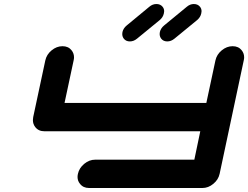

<svg xmlns="http://www.w3.org/2000/svg" viewBox="-20 -940 1241 960"><path d="M816.4 -732.9Q796.9 -732.9 786.1 -746.6Q778.3 -756.8 778.3 -770Q778.3 -774.4 779.3 -779.8Q783.7 -798.8 800.3 -812.5L914.1 -906.2Q930.2 -919.9 949.2 -919.9Q968.8 -919.9 980 -906.2Q987.8 -896.5 987.8 -883.8Q987.8 -878.9 986.3 -873Q982.4 -854 965.8 -839.8L852.1 -746.6Q835.4 -732.9 816.4 -732.9ZM1078.1 -70.8Q1071.8 -41.5 1046.6 -20.8Q1021.5 0 992.2 0H425.3Q396 0 379.9 -21Q367.7 -35.6 367.7 -55.2Q367.7 -62.5 369.6 -70.8Q376 -100.1 401.1 -120.8Q426.3 -141.6 455.6 -141.6H951.7L981.4 -283.7H201.7Q172.4 -283.7 156.2 -304.7Q144.5 -319.8 144.5 -339.4Q144.5 -346.7 146 -354.5L206.5 -637.7Q212.9 -667.5 238 -688.2Q263.2 -709 292.5 -709Q321.8 -709 337.9 -688.5Q350.1 -673.3 350.1 -653.3Q350.1 -646 348.1 -637.7L302.7 -425.3H1011.7L1057.1 -637.7Q1063.5 -667.5 1088.6 -688.2Q1113.8 -709 1143.1 -709Q1172.4 -709 1188.5 -688.5Q1200.7 -673.3 1200.7 -653.3Q1200.7 -646 1198.7 -637.7ZM629.4 -732.9Q609.9 -732.9 599.1 -746.6Q591.3 -756.8 591.3 -770Q591.3 -774.4 592.3 -779.8Q596.7 -798.8 613.3 -812.5L726.6 -906.2Q742.7 -919.9 762.2 -919.9Q781.7 -919.9 793 -906.2Q800.8 -896.5 800.8 -883.8Q800.8 -878.9 799.3 -873Q795.4 -854 778.8 -839.8L665 -746.6Q648.4 -732.9 629.4 -732.9Z"/></svg>

Font: Robtronika
Style: Italic
Weight: 400
Italic angle: -12°
Designer: GGBot
Version: 1.00